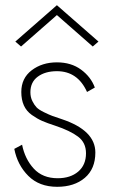

<svg xmlns="http://www.w3.org/2000/svg" viewBox="-20 -709 443 739"><path d="M199 -651 61 -530 39 -549 199 -689 359 -549 337 -530ZM65 -152Q76 -97 110 -60Q144 -23 202 -23Q251 -23 281 -48.5Q311 -74 311 -119Q311 -160 280.5 -183Q250 -206 193 -225Q162 -235 142.5 -243.5Q123 -252 102.5 -266.5Q82 -281 72 -303Q62 -325 62 -355Q62 -408 102 -438.5Q142 -469 199 -469Q254 -469 292 -441Q330 -413 345 -372L315 -355Q279 -435 199 -435Q154 -435 125.5 -414Q97 -393 97 -354Q97 -335 104.5 -320Q112 -305 120.5 -296Q129 -287 149.5 -277Q170 -267 181 -263Q192 -259 219 -250Q347 -207 347 -122Q347 -59 306.5 -24.5Q266 10 200 10Q131 10 89 -32Q47 -74 35 -136Z"/></svg>

Font: Renner
Style: Thin
Weight: 200
Version: Version 003.000 ; ttfautohint (v0.97) -l 8 -r 50 -G 200 -x 1